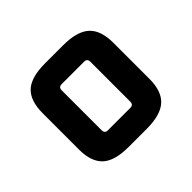

<svg xmlns="http://www.w3.org/2000/svg" viewBox="-88 -735 479 479"><g transform="rotate(-45 151.5 -495.5)"><path d="M27 -431V-559Q27 -603 48.5 -623Q70 -643 119 -643H183Q232 -643 254 -623Q276 -603 276 -559V-431Q276 -388 254 -368Q232 -348 183 -348H119Q70 -348 48.5 -368Q27 -388 27 -431ZM191 -577H112Q101 -577 101 -566V-425Q101 -414 112 -414H191Q202 -414 202 -425V-566Q202 -577 191 -577Z"/></g></svg>

Font: Gemunu Libre ExtraLight SemiBold
Style: Regular
Weight: 600
Version: Version 1.100